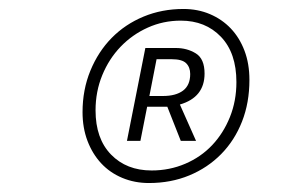

<svg xmlns="http://www.w3.org/2000/svg" viewBox="-20 -732 640 428"><path d="M312 -324Q280 -324 252.5 -335.5Q225 -347 205.5 -368Q186 -389 175 -418Q164 -447 164 -482Q164 -532 181.5 -574.5Q199 -617 229 -647.5Q259 -678 300 -695Q341 -712 389 -712Q421 -712 448 -700.5Q475 -689 494.5 -668.5Q514 -648 525 -619Q536 -590 536 -554Q536 -503 519.5 -461Q503 -419 473 -388.5Q443 -358 402 -341Q361 -324 312 -324ZM318 -352Q358 -352 393 -367Q428 -382 453 -408.5Q478 -435 492.5 -471Q507 -507 507 -549Q507 -614 472.5 -650Q438 -686 383 -686Q344 -686 309.5 -670.5Q275 -655 249 -628Q223 -601 208 -564.5Q193 -528 193 -486Q193 -423 227.5 -387.5Q262 -352 318 -352ZM363 -600H329L313 -518H343Q372 -518 388 -530Q404 -542 404 -567Q404 -582 395 -591Q386 -600 363 -600ZM263 -418 304 -625H372Q397 -625 416.5 -613Q436 -601 436 -568Q436 -515 381 -499L417 -418H383L353 -494H345H308L293 -418Z"/></svg>

Font: Source Code Pro Light
Style: Italic
Weight: 300
Italic angle: -11°
Monospace: yes
Designer: Paul D. Hunt, Teo Tuominen
Foundry: Adobe Systems Incorporated
Version: Version 1.050;PS 1.000;hotconv 16.6.51;makeotf.lib2.5.65220